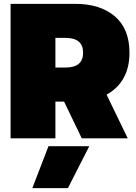

<svg xmlns="http://www.w3.org/2000/svg" viewBox="-20 -719 708 998"><path d="M35 -699H371Q501 -699 577 -634Q653 -569 653 -445Q653 -367 622 -312.5Q591 -258 534 -227L644 0H405L313 -191H268V0H35ZM321 -368Q412 -368 412 -445Q412 -522 321 -522H268V-368ZM232 41H444L333 259H148Z"/></svg>

Font: Prompt Black
Style: Regular
Weight: 900
Designer: Katatrad Team
Foundry: CadsonDemak
Version: Version 1.000